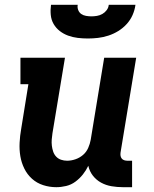

<svg xmlns="http://www.w3.org/2000/svg" viewBox="-20 -770 640 798"><path d="M214 8Q186 8 159.5 -0.5Q133 -9 113 -27Q93 -45 81 -69.5Q69 -94 64.5 -121Q60 -148 61.5 -177Q63 -206 68 -234L98 -420H65V-530H250L198 -216Q196 -203 195 -190Q194 -177 195.5 -164.5Q197 -152 201 -140Q205 -128 213.5 -119Q222 -110 234 -106Q246 -102 259 -102Q276 -102 293.5 -108Q311 -114 325 -126Q339 -138 346.5 -155Q354 -172 357 -189L413 -530H546L481 -136Q480 -129 481 -122.5Q482 -116 486 -111Q490 -106 496.5 -104Q503 -102 509 -102H529V8H491Q467 8 443.5 4Q420 0 400 -11Q380 -22 366 -40Q352 -58 347 -81Q338 -62 324.5 -45Q311 -28 293.5 -15Q276 -2 255 3Q234 8 214 8ZM345 -610Q324 -610 303 -612.5Q282 -615 263 -622Q244 -629 228.5 -641Q213 -653 203 -670Q193 -687 191 -708Q189 -729 192 -750H303Q301 -739 305 -728.5Q309 -718 317.5 -712Q326 -706 337.5 -704Q349 -702 360 -702Q371 -702 383 -704Q395 -706 405.5 -712Q416 -718 423.5 -728Q431 -738 432 -750H543Q540 -728 531 -707.5Q522 -687 506.5 -670Q491 -653 471.5 -641Q452 -629 430.5 -622Q409 -615 387.5 -612.5Q366 -610 345 -610Z"/></svg>

Font: Iosevka Curly Slab XBdEx
Style: Italic
Weight: 800
Width: 7
Italic angle: -9°
Monospace: yes
Designer: Belleve Invis
Foundry: Belleve Invis
Version: Version 11.1.0; ttfautohint (v1.8.3)